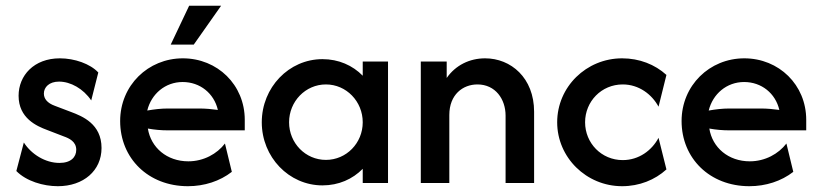

<svg xmlns="http://www.w3.org/2000/svg" viewBox="-20 -628 2814 659"><path d="M178.5 11.1C266.7 11.1 328.5 -42.4 328.5 -120.1C328.5 -202.8 262.5 -229.2 223.6 -243.8L168.8 -264.6C141.7 -274.3 130.6 -289.6 130.6 -306.9C130.6 -328.5 148.6 -347.9 182.6 -347.9C222.2 -347.9 266 -323.6 293.1 -283.3L317.4 -379.2C289.6 -409 236.1 -427.8 185.4 -427.8C96.5 -427.8 43.8 -368.8 43.8 -299.3C43.8 -222.2 106.2 -195.1 141.7 -181.9L199.3 -159.7C216.7 -153.5 241.7 -142.4 241.7 -113.9C241.7 -88.9 223.6 -68.8 184 -68.8C135.4 -68.8 87.5 -98.6 61.8 -138.9L36.1 -41C70.1 -6.2 128.5 11.1 178.5 11.1Z M566 -475H645.1L738.9 -608.3H629.2ZM625 11.1C681.2 11.1 734.7 -6.2 775.7 -38.2L752.1 -135.4C725 -100 679.2 -74.3 626.4 -74.3C552.8 -74.3 497.9 -121.5 487.5 -186.8C510.4 -182.6 533.3 -180.6 556.9 -180.6H820.1V-216.7C820.1 -336.8 726.4 -427.8 607.6 -427.8C488.2 -427.8 392.4 -334.7 392.4 -212.5C392.4 -84.7 488.9 11.1 625 11.1ZM485.4 -248.6C499.3 -305.6 547.2 -346.5 606.9 -346.5C666.7 -346.5 714.6 -307.6 727.8 -250.7C707.6 -253.5 686.1 -255.6 663.2 -255.6H556.9C532.6 -255.6 509 -252.8 485.4 -248.6Z M1086.8 8.3C1142.4 8.3 1190.3 -13.2 1225 -48.6V0H1311.8V-416.7H1225V-368.1C1190.3 -403.5 1142.4 -425 1086.8 -425C971.5 -425 878.5 -327.8 878.5 -208.3C878.5 -88.9 971.5 8.3 1086.8 8.3ZM1098.6 -79.2C1028.5 -79.2 972.2 -136.8 972.2 -208.3C972.2 -279.9 1028.5 -338.2 1098.6 -338.2C1168.8 -338.2 1225 -279.9 1225 -208.3C1225 -136.8 1168.8 -79.2 1098.6 -79.2Z M1424.3 0H1522.2V-233.3C1522.2 -303.5 1568.7 -338.2 1618.7 -338.2C1680.6 -338.2 1715.3 -287.5 1715.3 -231.2V0H1813.2V-244.4C1813.2 -361.1 1733.3 -427.8 1645.1 -427.8C1591.7 -427.8 1543.7 -404.2 1513.2 -360.4V-416.7H1424.3Z M2115.3 11.1C2174.3 11.1 2227.8 -10.4 2267.4 -46.5L2240.3 -154.9C2217.4 -111.8 2172.9 -78.5 2117.4 -78.5C2044.4 -78.5 1988.2 -136.8 1988.2 -208.3C1988.2 -279.9 2044.4 -338.2 2117.4 -338.2C2172.9 -338.2 2217.4 -304.2 2240.3 -261.8L2267.4 -370.8C2227.8 -406.9 2174.3 -427.8 2115.3 -427.8C1992.4 -427.8 1892.4 -329.9 1892.4 -208.3C1892.4 -87.5 1992.4 11.1 2115.3 11.1Z M2552.1 11.1C2608.3 11.1 2661.8 -6.2 2702.8 -38.2L2679.2 -135.4C2652.1 -100 2606.2 -74.3 2553.5 -74.3C2479.9 -74.3 2425 -121.5 2414.6 -186.8C2437.5 -182.6 2460.4 -180.6 2484 -180.6H2747.2V-216.7C2747.2 -336.8 2653.5 -427.8 2534.7 -427.8C2415.3 -427.8 2319.4 -334.7 2319.4 -212.5C2319.4 -84.7 2416 11.1 2552.1 11.1ZM2412.5 -248.6C2426.4 -305.6 2474.3 -346.5 2534 -346.5C2593.8 -346.5 2641.7 -307.6 2654.9 -250.7C2634.7 -253.5 2613.2 -255.6 2590.3 -255.6H2484C2459.7 -255.6 2436.1 -252.8 2412.5 -248.6Z"/></svg>

Font: Afacad Medium
Style: Regular
Weight: 500
Designer: Kristian Moeller
Foundry: Dicotype
Version: Version 1.000